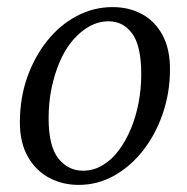

<svg xmlns="http://www.w3.org/2000/svg" viewBox="-20 -508 528 541"><path d="M202 13Q156 13 118.5 -7Q81 -27 58.5 -66.5Q36 -106 36 -163Q36 -231 56.5 -289.5Q77 -348 113 -393Q149 -438 196.5 -463Q244 -488 297 -488Q344 -488 380.5 -468Q417 -448 438 -409Q459 -370 459 -313Q459 -248 439 -189Q419 -130 383.5 -84.5Q348 -39 301.5 -13Q255 13 202 13ZM214 -27Q243 -27 268.5 -42Q294 -57 314 -83.5Q334 -110 348.5 -144.5Q363 -179 370.5 -218.5Q378 -258 378 -298Q378 -379 352.5 -413.5Q327 -448 286 -448Q258 -448 232.5 -434Q207 -420 185.5 -395Q164 -370 149 -335.5Q134 -301 125.5 -260.5Q117 -220 117 -175Q117 -96 144.5 -61.5Q172 -27 214 -27Z"/></svg>

Font: Source Serif 4
Style: Italic
Weight: 400
Italic angle: -12°
Designer: Frank Grießhammer
Foundry: Adobe Systems Incorporated
Version: Version 4.004;hotconv 1.0.116;makeotfexe 2.5.65601